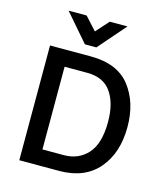

<svg xmlns="http://www.w3.org/2000/svg" viewBox="-129 -1000 958 1099"><g transform="rotate(15 350.0 -450.0)"><path d="M140 -900H247L316 -824L384 -900H489L348 -738H280ZM89 0V-680H330Q489 -680 563.5 -584.5Q638 -489 638 -344Q638 -190 557.5 -95.5Q477 -1 328 0ZM335 -584H201V-94H327Q415 -94 469 -154.5Q523 -215 523 -343Q523 -453 477.5 -518.5Q432 -584 335 -584Z"/></g></svg>

Font: Palanquin SemiBold
Style: Regular
Weight: 600
Designer: Pria Ravichandran
Version: Version 1.0.4